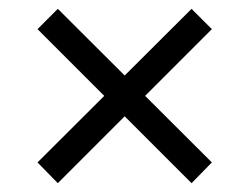

<svg xmlns="http://www.w3.org/2000/svg" viewBox="-20 -517 534 435"><path d="M414 -102 65 -451 111 -497 460 -149ZM460 -451 111 -102 65 -149 414 -497Z"/></svg>

Font: Lisu Bosa ExtraBold
Style: Italic
Weight: 800
Italic angle: -19°
Designer: David Morse, Annie Olsen, Victor Gaultney, Frank Grießhammer (Latin)
Foundry: SIL International
Version: Version 2.000